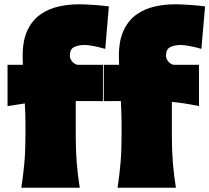

<svg xmlns="http://www.w3.org/2000/svg" viewBox="-20 -886 988 906"><path d="M534.7 0Q543.9 -60.1 548.8 -117.7Q553.7 -175.3 553.7 -247.6V-305.2Q553.7 -327.1 552.7 -353.8Q551.8 -380.4 550.3 -409.2L469.7 -408.7V-580.1H542Q541 -604 541 -621.6Q541 -696.3 564 -743.9Q586.9 -791.5 625 -818.1Q663.1 -844.7 710 -855.2Q756.8 -865.7 805.2 -865.7Q829.6 -865.7 857.7 -864Q885.7 -862.3 910.2 -860.1Q934.6 -857.9 947.8 -856L930.2 -655.3Q909.2 -662.1 878.7 -668Q848.1 -673.8 834.5 -673.8Q804.7 -673.8 783.9 -664.1Q763.2 -654.3 763.2 -622.6Q763.2 -610.4 772.5 -597.9Q781.7 -585.4 798.3 -580.1H918.9V-385.3Q853 -399.4 791 -405.3V-247.6Q791 -175.3 795.7 -117.7Q800.3 -60.1 810.1 0ZM80.6 0Q89.8 -60.1 95 -117.7Q100.1 -175.3 100.1 -247.6V-305.2Q100.1 -325.2 99.4 -348.9Q98.6 -372.6 97.2 -397.9L15.6 -385.3V-580.1H87.9Q86.9 -604 86.9 -621.6Q86.9 -696.3 109.9 -743.9Q132.8 -791.5 171.1 -818.1Q209.5 -844.7 256.3 -855.2Q303.2 -865.7 351.6 -865.7Q376 -865.7 404.1 -864Q432.1 -862.3 456.3 -860.1Q480.5 -857.9 493.7 -856L476.6 -655.3Q462.4 -659.7 443.4 -664.1Q424.3 -668.5 407 -671.1Q389.6 -673.8 380.4 -673.8Q350.6 -673.8 330.1 -664.1Q309.6 -654.3 309.6 -622.6Q309.6 -610.4 318.8 -597.9Q328.1 -585.4 344.7 -580.1H465.8V-408.7Q431.6 -409.2 399.9 -409.2Q368.2 -409.2 337.4 -409.2V-247.6Q337.4 -175.3 342 -117.7Q346.7 -60.1 356.4 0Z"/></svg>

Font: Pinar-FD Black
Style: Regular
Weight: 900
Designer: Amin Abedi
Version: Version 3.000